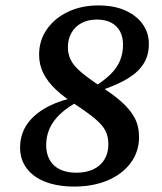

<svg xmlns="http://www.w3.org/2000/svg" viewBox="-20 -674 596 707"><path d="M254 13Q192 13 147 -4.5Q102 -22 78 -54.5Q54 -87 54 -130Q54 -175 75.5 -210Q97 -245 138.5 -271Q180 -297 237 -311L249 -329L273 -303Q229 -280 202 -254.5Q175 -229 162.5 -200.5Q150 -172 150 -140Q150 -108 163 -85Q176 -62 201 -50Q226 -38 261 -38Q297 -38 323.5 -50.5Q350 -63 364.5 -86.5Q379 -110 379 -142Q379 -171 368.5 -192Q358 -213 331.5 -235.5Q305 -258 258 -289Q216 -316 186 -344Q156 -372 140 -403.5Q124 -435 124 -473Q124 -525 152.5 -566Q181 -607 230.5 -630.5Q280 -654 342 -654Q402 -654 443.5 -634.5Q485 -615 506.5 -583.5Q528 -552 528 -515Q529 -473 510 -441.5Q491 -410 453 -386.5Q415 -363 357 -343L344 -325L318 -349Q361 -375 386 -399.5Q411 -424 422 -451Q433 -478 433 -509Q433 -538 422 -558.5Q411 -579 389.5 -590.5Q368 -602 336 -602Q304 -602 280 -589Q256 -576 243 -553Q230 -530 230 -500Q230 -474 241 -452.5Q252 -431 278.5 -408.5Q305 -386 350 -356Q396 -327 427.5 -299Q459 -271 475.5 -240.5Q492 -210 492 -169Q492 -116 461.5 -74.5Q431 -33 377 -10Q323 13 254 13Z"/></svg>

Font: Source Serif 4 SemiBold
Style: Italic
Weight: 600
Italic angle: -12°
Designer: Frank Grießhammer
Foundry: Adobe Systems Incorporated
Version: Version 4.004;hotconv 1.0.116;makeotfexe 2.5.65601